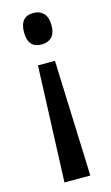

<svg xmlns="http://www.w3.org/2000/svg" viewBox="-115 -588 471 818"><g transform="rotate(-15 120.5 -179.0)"><path d="M183 -475Q183 -439 166.5 -422.5Q150 -406 122 -406Q62 -406 62 -475Q62 -545 122 -545Q149 -545 166 -527.5Q183 -510 183 -475ZM83 -324H158L177 187H63Z"/></g></svg>

Font: Noto Sans Georgian ExtraCondensed Medium
Style: Regular
Weight: 500
Width: 2
Designer: Monotype Design Team, Akaki Razmadze
Foundry: Google LLC
Version: Version 2.005; ttfautohint (v1.8.4.7-5d5b)